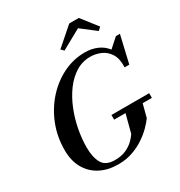

<svg xmlns="http://www.w3.org/2000/svg" viewBox="-224 -1136 1218 1299"><g transform="rotate(-30 385.5 -486.0)"><path d="M544 -924.5 389.5 -839 369 -859.5 509 -982H583.5L679.5 -859.5L657 -837.5ZM446.5 -303H741.5V-266.5H669.5L643 -165Q626.5 -141.5 597 -111.5Q567.5 -81.5 526.5 -53.8Q485.5 -26 434 -8Q382.5 10 321.5 10Q242 10 181.8 -21.2Q121.5 -52.5 87.5 -111.8Q53.5 -171 53.5 -255Q53.5 -359.5 89.8 -450.8Q126 -542 189 -611.8Q252 -681.5 332.5 -720.8Q413 -760 501.5 -760Q554 -760 597.2 -741.2Q640.5 -722.5 668 -686L739.5 -750H771L721.5 -537.5H685Q688 -603.5 663.8 -642.5Q639.5 -681.5 600.2 -698.8Q561 -716 519 -716Q456 -716 404.5 -683.8Q353 -651.5 313.2 -597.2Q273.5 -543 246.2 -475.2Q219 -407.5 205.2 -335.2Q191.5 -263 191.5 -195.5Q191.5 -119 217.8 -72.8Q244 -26.5 316.5 -26.5Q369.5 -26.5 406.5 -44.5Q443.5 -62.5 466 -85.8Q488.5 -109 498.5 -125L535.5 -266.5H446.5Z"/></g></svg>

Font: Bodoni* 06pt Medium
Style: Italic
Weight: 500
Italic angle: -13°
Version: Version 2.3